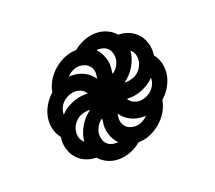

<svg xmlns="http://www.w3.org/2000/svg" viewBox="-76 -632 652 583"><g transform="rotate(-20 250.0 -340.0)"><path d="M226 -197Q228 -197 230 -197Q232 -197 233 -198Q220 -211 213.5 -231Q207 -251 211 -272L212 -282Q202 -276 195.5 -265.5Q189 -255 187 -244Q186 -235 188 -226Q190 -217 195 -210.5Q200 -204 208.5 -200.5Q217 -197 226 -197ZM239 -400 240 -408Q242 -417 240 -426Q238 -435 232.5 -441.5Q227 -448 218.5 -451.5Q210 -455 201 -455Q190 -455 178.5 -449.5Q167 -444 160 -435Q162 -436 164.5 -436Q167 -436 170 -436Q191 -436 209.5 -426.5Q228 -417 239 -400ZM288 -398Q298 -404 304.5 -414.5Q311 -425 313 -436Q314 -445 312 -454Q310 -463 305 -469.5Q300 -476 291.5 -479.5Q283 -483 274 -483Q272 -483 270 -483Q268 -483 267 -482Q280 -469 286.5 -449Q293 -429 289 -408ZM338 -293Q347 -293 356.5 -296.5Q366 -300 374 -306.5Q382 -313 387 -322Q392 -331 393 -340Q393 -342 393.5 -344Q394 -346 393 -347Q378 -331 356 -321.5Q334 -312 313 -312H303Q308 -303 317.5 -298Q327 -293 338 -293ZM107 -333Q122 -349 144 -358.5Q166 -368 187 -368H197Q192 -377 182.5 -382Q173 -387 162 -387Q153 -387 143.5 -383.5Q134 -380 126 -373.5Q118 -367 113 -358Q108 -349 107 -340Q107 -338 106.5 -336Q106 -334 107 -333ZM137 -234Q137 -236 137.5 -238.5Q138 -241 138 -244Q142 -265 154.5 -285Q167 -305 187 -319H179Q170 -319 160 -315.5Q150 -312 142.5 -305.5Q135 -299 130 -290Q125 -281 124 -272Q122 -261 125.5 -250.5Q129 -240 137 -234ZM299 -225Q310 -225 321.5 -230.5Q333 -236 340 -245Q338 -244 335.5 -244Q333 -244 330 -244Q309 -244 290.5 -253.5Q272 -263 261 -280L260 -272Q258 -263 260 -254Q262 -245 267.5 -238.5Q273 -232 281.5 -228.5Q290 -225 299 -225ZM321 -361Q330 -361 340 -364.5Q350 -368 357.5 -374.5Q365 -381 370 -390Q375 -399 376 -408Q378 -419 374.5 -429.5Q371 -440 363 -446Q363 -444 362.5 -441.5Q362 -439 362 -436Q358 -415 345.5 -395Q333 -375 313 -361ZM218 -148Q199 -148 182.5 -155.5Q166 -163 155 -176Q136 -176 119.5 -183.5Q103 -191 92 -204.5Q81 -218 76.5 -235.5Q72 -253 75 -272Q64 -285 59.5 -303Q55 -321 58 -340Q61 -359 71.5 -377Q82 -395 97 -408Q100 -427 110.5 -444.5Q121 -462 137 -475.5Q153 -489 171.5 -496.5Q190 -504 209 -504Q224 -517 243.5 -524.5Q263 -532 282 -532Q301 -532 317.5 -524.5Q334 -517 345 -504Q364 -504 380.5 -496.5Q397 -489 408 -475.5Q419 -462 423.5 -444.5Q428 -427 425 -408Q436 -395 440.5 -377Q445 -359 442 -340Q439 -321 428.5 -303Q418 -285 403 -272Q400 -253 389.5 -235.5Q379 -218 363 -204.5Q347 -191 328.5 -183.5Q310 -176 291 -176Q276 -163 256.5 -155.5Q237 -148 218 -148Z"/></g></svg>

Font: Iosevka Extrabold Oblique
Style: Regular
Weight: 800
Italic angle: -9°
Monospace: yes
Designer: Belleve Invis
Foundry: Belleve Invis
Version: Version 32.5.0; ttfautohint (v1.8.4)